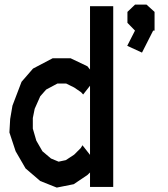

<svg xmlns="http://www.w3.org/2000/svg" viewBox="-20 -829 748 857"><path d="M381.8 -801.3H485.4V5.4H381.8V-59.1L370.1 -47.9L309.1 -6.8L233.4 8.3L159.7 -21L94.2 -77.1L49.8 -153.8L22 -237.8L25.4 -297.9L35.6 -357.4L76.2 -463.9L127.4 -522.9L214.8 -568.8H295.4L370.1 -533.2L381.8 -518.6ZM348.1 -180.7 381.8 -137.7V-446.3L351.1 -407.2L341.8 -417.5L311 -438.5L275.4 -456.1H236.3L186 -429.2L159.7 -399.4L134.8 -343.3L126.5 -302.2V-254.9L142.1 -201.2L169.4 -153.8L207.5 -121.6L241.7 -107.4L273.9 -114.3L311 -138.7L340.3 -168ZM633.8 -808.6 669.9 -775.9V-692.4H663.6L613.8 -594.2L547.9 -624.5L582.5 -692.4L548.8 -727.1V-775.9L583 -808.6Z"/></svg>

Font: Gap Sans
Style: Bold
Weight: 400
Designer: Alexandre Liziard and Etienne Ozeray
Foundry: Interstices.io
Version: Version 1.610